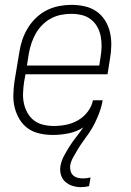

<svg xmlns="http://www.w3.org/2000/svg" viewBox="-20 -548 540 791"><path d="M313 223Q295 223 278 217.5Q261 212 248.5 200.5Q236 189 231 172Q226 155 229 136Q233 114 244 93.5Q255 73 267.5 53.5Q280 34 295 15Q310 -4 323 -23Q295 -5 262 1.5Q229 8 198 8Q170 8 143 2Q116 -4 95 -19Q74 -34 60.5 -56.5Q47 -79 40.5 -105Q34 -131 35 -159Q36 -187 40 -215L60 -335Q64 -361 72.5 -385.5Q81 -410 95 -433Q109 -456 129 -475Q149 -494 173 -506Q197 -518 223 -523Q249 -528 274 -528Q302 -528 329 -522Q356 -516 377.5 -501Q399 -486 413 -463.5Q427 -441 433 -415Q439 -389 438.5 -361Q438 -333 433 -305L423 -242H85L79 -209Q76 -187 75 -165Q74 -143 78.5 -122Q83 -101 93.5 -82.5Q104 -64 120.5 -51.5Q137 -39 158.5 -34Q180 -29 202 -29Q227 -29 252.5 -34Q278 -39 301.5 -52.5Q325 -66 341.5 -88Q358 -110 363 -135H403Q400 -117 394.5 -99.5Q389 -82 381.5 -64.5Q374 -47 365 -30Q356 -13 345 2.5Q334 18 322.5 34Q311 50 301 66.5Q291 83 281.5 100Q272 117 269 135Q268 146 271 157Q274 168 282 175Q290 182 300.5 184.5Q311 187 323 187Q330 187 337.5 186Q345 185 353 183L347 219Q339 221 330 222Q321 223 313 223ZM91 -278H389L394 -311Q398 -333 398.5 -355Q399 -377 395 -398Q391 -419 381 -437Q371 -455 354.5 -468Q338 -481 317 -486Q296 -491 274 -491Q253 -491 232 -487Q211 -483 191 -472.5Q171 -462 155 -446Q139 -430 128 -411Q117 -392 110 -371Q103 -350 99 -329Z"/></svg>

Font: Iosevka Term Curly XLt Obl
Style: Regular
Weight: 200
Italic angle: -9°
Designer: Belleve Invis
Foundry: Belleve Invis
Version: Version 32.3.0